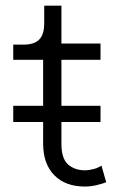

<svg xmlns="http://www.w3.org/2000/svg" viewBox="-20 -665 416 693"><path d="M27.8 -224.6V-283.2H135.7V-449.2H27.8V-503.9H64Q104 -503.9 121.8 -522.5Q139.6 -541 139.6 -581.1V-644.5H201.7V-507.8H342.8V-449.2H201.7V-283.2H342.8V-224.6H201.7V-146.5Q201.7 -92.3 225.8 -71.3Q250 -50.3 286.1 -50.3Q301.3 -50.3 318.4 -54.9Q335.4 -59.6 346.2 -67.4L363.3 -7.3Q347.7 -1 326.7 3.7Q305.7 8.3 286.1 8.3Q215.8 8.3 175.8 -32.7Q135.7 -73.7 135.7 -146.5V-224.6Z"/></svg>

Font: Giphurs Light
Style: Regular
Weight: 300
Version: Version 0.920; ttfautohint (v1.8.4.7-5d5b)